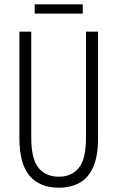

<svg xmlns="http://www.w3.org/2000/svg" viewBox="-20 -861 544 891"><path d="M435 -221Q435 -136 412.5 -85.5Q390 -35 349 -12.5Q308 10 253 10Q164 10 117 -45.5Q70 -101 70 -220V-714H125V-222Q125 -124 158.5 -82.5Q192 -41 253 -41Q311 -41 345 -81Q379 -121 379 -222V-714H435ZM364 -841V-798H141V-841Z"/></svg>

Font: Noto Sans Telugu ExtraCondensed Light
Style: Regular
Weight: 300
Width: 2
Designer: Jelle Bosma - Monotype Design Team
Foundry: Monotype Imaging Inc.
Version: Version 2.005; ttfautohint (v1.8.4.7-5d5b)